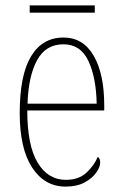

<svg xmlns="http://www.w3.org/2000/svg" viewBox="-20 -681 452 711"><path d="M223 10Q145 10 99 -60.5Q53 -131 53 -262Q53 -403 95 -472.5Q137 -542 215 -542Q288 -542 327 -474.5Q366 -407 366 -291V-272H81Q81 -142 119.5 -78.5Q158 -15 224 -15Q271 -15 299.5 -41Q328 -67 342 -100Q351 -95 351 -79Q351 -63 336.5 -42Q322 -21 293.5 -5.5Q265 10 223 10ZM338 -297Q336 -395 307 -456Q278 -517 215 -517Q149 -517 117 -457.5Q85 -398 82 -297ZM90 -634V-661H331V-634Z"/></svg>

Font: Noto Serif Thai Condensed Thin
Style: Regular
Weight: 100
Width: 3
Designer: Monotype Design Team
Foundry: Monotype Imaging Inc.
Version: Version 2.001; ttfautohint (v1.8.4.7-5d5b)